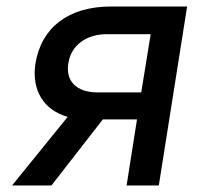

<svg xmlns="http://www.w3.org/2000/svg" viewBox="-20 -570 640 590"><path d="M17 0H138L296 -203H401L369 0H468L555 -550H321C191 -550 107 -486 89 -375C76 -293 115 -231 188 -211ZM280 -286C216 -286 181 -320 190 -375C198 -431 245 -465 309 -465H443L414 -286Z"/></svg>

Font: JetBrains Mono Medium
Style: Italic
Weight: 436
Italic angle: -9°
Monospace: yes
Designer: Philipp Nurullin, Konstantin Bulenkov
Foundry: JetBrains
Version: Version 2.305